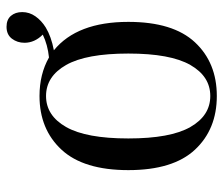

<svg xmlns="http://www.w3.org/2000/svg" viewBox="-68 -602 684 588"><g transform="rotate(-90 274.0 -308.0)"><path d="M484 -510Q456 -493 414 -485Q501 -414 501 -257Q501 -120 438.5 -53Q376 14 274 14Q172 14 109.5 -53Q47 -120 47 -257Q47 -394 109.5 -461.5Q172 -529 274 -529Q341 -529 392 -500Q431 -504 462 -519Q437 -544 437 -575Q437 -597 449.5 -613.5Q462 -630 486 -630Q508 -630 519.5 -616.5Q531 -603 531 -582Q531 -560 518 -541.5Q505 -523 484 -510ZM404 -257Q404 -386 369 -447.5Q334 -509 274 -509Q214 -509 179 -447.5Q144 -386 144 -257Q144 -128 179 -67Q214 -6 274 -6Q334 -6 369 -67Q404 -128 404 -257Z"/></g></svg>

Font: Myanmar April Display
Style: Regular
Weight: 400
Designer: Khon Soe Zaw Thu
Foundry: Myanmar OS
Version: Version 2.50 April 12, 2019